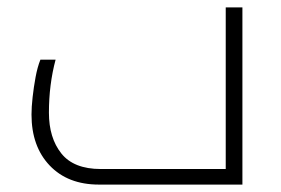

<svg xmlns="http://www.w3.org/2000/svg" viewBox="-20 -498 759 518"><path d="M247 0Q163 0 114 -51.5Q65 -103 65 -189Q65 -209 68 -236Q71 -263 76 -290Q81 -317 89 -337H130Q112 -270 112 -194Q112 -126 145.5 -84Q179 -42 252 -42H589V-478H634V0Z"/></svg>

Font: Noto Kufi Arabic ExtraLight
Style: Regular
Weight: 200
Designer: Monotype Design Team, David Williams, Khaled Hosny
Foundry: Google LLC
Version: Version 2.109; ttfautohint (v1.8.4.7-5d5b)